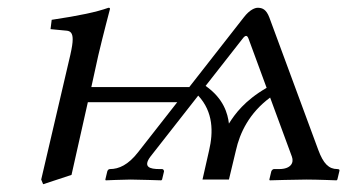

<svg xmlns="http://www.w3.org/2000/svg" viewBox="-20 -462 898 494"><path d="M206 -199H436L335 -70C310 -38 286 -27 263 -27C259 -27 257 -24 256 -21L251 0L252 2C252 2 298 0 316 0C333 0 395 2 395 2L397 0L402 -21C402 -24 400 -27 397 -27H390C366 -27 347 -32 367 -59L490 -216C529 -174 529 -122 518 -75L501 0H569L587 -75C597 -120 621 -171 675 -211L731 -59C737 -43 728 -27 698 -27H685C682 -27 679 -24 678 -21L673 0L674 2C674 2 742 0 768 0C796 0 846 2 846 2L848 0L853 -21C854 -24 854 -27 848 -27C826 -27 812 -41 799 -76L673 -417C665 -438 655 -442 643 -442C637 -442 623 -438 607 -417L467 -238H215L233 -320C245 -371 263 -439 263 -439C263 -442 261 -442 259 -442C228 -431 186 -422 113 -411L110 -387L152 -383C161 -382 167 -377 167 -361C167 -351 165 -339 161 -321L86 0L91 12L164 -12ZM509 -241 603 -361C611 -372 616 -373 620 -361L666 -236C609 -203 584 -168 569 -144C566 -169 556 -208 509 -241Z"/></svg>

Font: Libertinus Serif
Style: Italic
Weight: 400
Italic angle: -12°
Designer: Philipp H. Poll, Khaled Hosny
Foundry: Caleb Maclennan
Version: Version 7.050;RELEASE